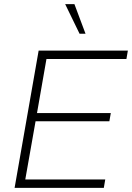

<svg xmlns="http://www.w3.org/2000/svg" viewBox="-20 -914 642 934"><path d="M51 0 168 -668H602L595 -627H206L160 -364H519L512 -324H153L103 -41H492L485 0ZM367 -750 297 -894H342L396 -750Z"/></svg>

Font: Gantari ExtraLight
Style: Italic
Weight: 250
Italic angle: -10°
Designer: Anugrah Pasau
Foundry: Lafontype
Version: Version 1.000